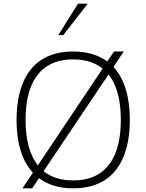

<svg xmlns="http://www.w3.org/2000/svg" viewBox="-20 -1013 794 1044"><path d="M378 -690C446 -690 498 -672 538 -640L186 -114C139 -173 119 -259 119 -361C119 -554 191 -690 378 -690ZM570 -608C617 -550 637 -464 637 -361C637 -168 565 -32 378 -32C310 -32 257 -50 217 -82ZM686 -361C686 -482 658 -583 597 -649L653 -733H600L563 -679C517 -713 455 -733 378 -733C160 -733 70 -579 70 -361C70 -241 97 -140 159 -74L102 11H155L192 -44C239 -9 300 11 378 11C596 11 686 -143 686 -361ZM404 -993 297 -822H324L457 -993Z"/></svg>

Font: Perun ExtraLight
Style: Regular
Weight: 200
Foundry: Copyright (c) Stefan Peev, Context Ltd, 2016
Version: Version 1.089